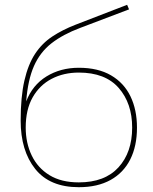

<svg xmlns="http://www.w3.org/2000/svg" viewBox="-20 -769 636 799"><path d="M308 10Q187 10 126.5 -66Q66 -142 66 -267Q66 -366 81.5 -433.5Q97 -501 126 -545Q155 -589 197.5 -617Q240 -645 294 -666L509 -749L517 -730L314 -653Q242 -626 194.5 -589Q147 -552 121.5 -494.5Q96 -437 89 -347Q115 -415 173.5 -451Q232 -487 308 -487Q388 -487 442 -455.5Q496 -424 523 -368Q550 -312 550 -238Q550 -161 522 -105.5Q494 -50 440 -20Q386 10 308 10ZM308 -10Q416 -10 473 -72.5Q530 -135 530 -238Q530 -339 474 -403Q418 -467 308 -467Q245 -467 195 -441Q145 -415 116 -364Q87 -313 87 -238Q87 -174 112 -122Q137 -70 186 -40Q235 -10 308 -10Z"/></svg>

Font: Raleway Thin
Style: Regular
Weight: 100
Designer: Matt McInerney, Pablo Impallari, Rodrigo Fuenzalida
Foundry: Matt McInerney, Pablo Impallari, Rodrigo Fuenzalida
Version: Version 4.026